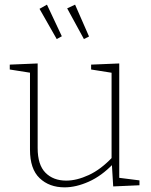

<svg xmlns="http://www.w3.org/2000/svg" viewBox="-20 -799 651 826"><path d="M258 7Q192 7 150.5 -32.5Q109 -72 109 -155V-494L117 -485L22 -500V-521L142 -526V-162Q142 -90 175.5 -56Q209 -22 265 -22Q310 -22 362 -46Q414 -70 464 -123L460 -110V-495L467 -485L372 -500V-521L493 -526V-29L485 -35L580 -23V-2L467 3L461 -97L467 -94Q417 -42 362 -17.5Q307 7 258 7ZM224 -631 246 -643 182 -779 150 -761ZM341 -631 363 -642 303 -779 269 -763Z"/></svg>

Font: Bitter Thin ExtraLight
Style: Regular
Weight: 250
Version: Version 2.002